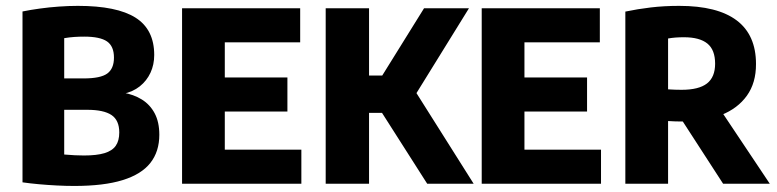

<svg xmlns="http://www.w3.org/2000/svg" viewBox="-20 -623 2635 651"><path d="M231.9 7.5Q203.6 7.5 172.5 5.9Q141.5 4.3 111.6 1.6Q81.6 -1.1 56.3 -4.8V-584.1Q83.6 -589.7 115.2 -594Q146.9 -598.4 179.7 -600.7Q212.6 -603.1 244 -603.1Q376.5 -603.1 439.7 -563Q502.9 -522.9 502.9 -436.5Q502.9 -403.8 490.3 -376.5Q477.6 -349.1 453.9 -330.2Q430.1 -311.3 396.7 -304.6V-308.9Q433 -302.9 460.8 -285.7Q488.7 -268.4 504.5 -238.7Q520.2 -209 520.2 -166.1Q520.2 -109.3 489.9 -70.7Q459.7 -32.1 395.8 -12.3Q332 7.5 231.9 7.5ZM264.5 -95.8Q307.9 -95.8 334.2 -103.7Q360.6 -111.7 372.5 -128.8Q384.4 -146 384.4 -173.8Q384.4 -215.3 358 -233Q331.5 -250.7 275.8 -250.7H185.1V-357.1H263.7Q321 -357.1 343.7 -373.7Q366.4 -390.3 366.4 -427.7Q366.4 -466.2 342.9 -482.5Q319.3 -498.8 265.7 -498.8Q247.9 -498.8 231.9 -497.7Q215.9 -496.6 197.7 -493.6V-99.1Q218 -97.4 233.6 -96.6Q249.2 -95.8 264.5 -95.8Z M597.3 0V-595H997.8V-479.5H742.2V-115.5H1001.8V0ZM702.1 -244.8V-360.3H954.5V-244.8Z M1428.5 0 1235.8 -302.2 1417.8 -595H1570.1L1378.9 -286L1380.3 -326L1586 0ZM1084.3 0V-595H1231.3V0ZM1211.4 -240.2V-366.9H1289.5V-240.2Z M1613.3 0V-595H2013.8V-479.5H1758.2V-115.5H2017.8V0ZM1718.1 -244.8V-360.3H1970.5V-244.8Z M2100.3 0V-583.7Q2141.8 -592.4 2186.8 -597.8Q2231.9 -603.1 2282.9 -603.1Q2412.5 -603.1 2477.9 -553.8Q2543.3 -504.4 2543.3 -406Q2543.6 -342.2 2512.5 -298.7Q2481.3 -255.2 2425.6 -233.1Q2369.9 -211 2296.5 -211Q2282.6 -211 2269.9 -211.4Q2257.1 -211.8 2245.2 -212.6V0ZM2431.8 0 2255.9 -271.6H2408.7L2590.1 0ZM2291 -318.5Q2349.5 -318.5 2377.1 -340Q2404.7 -361.5 2404.7 -407.1Q2404.7 -454 2378.5 -475.3Q2352.2 -496.7 2299.1 -496.7Q2283.6 -496.7 2270.6 -495.7Q2257.7 -494.7 2245.2 -492.5V-320.1Q2258.5 -319.3 2268.3 -318.9Q2278.1 -318.5 2291 -318.5Z"/></svg>

Font: Encode Sans SC Condensed Thin
Style: Regular
Weight: 100
Width: 3
Designer: Multiple Designers
Foundry: Impallari Type
Version: Version 3.002